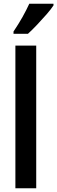

<svg xmlns="http://www.w3.org/2000/svg" viewBox="-20 -1003 305 1023"><path d="M173 0H62V-760H173ZM265 -974Q252 -954 228 -926.5Q204 -899 177.5 -871Q151 -843 129 -823H52V-835Q79 -875 100 -912.5Q121 -950 136 -983H265Z"/></svg>

Font: Noto Sans Gurmukhi ExtraCondensed SemiBold
Style: Regular
Weight: 600
Width: 2
Designer: Jelle Bosma - Monotype Design Team
Foundry: Monotype Imaging Inc.
Version: Version 2.004; ttfautohint (v1.8.4.7-5d5b)